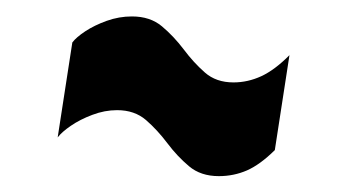

<svg xmlns="http://www.w3.org/2000/svg" viewBox="-20 -426 416 236"><path d="M317.8 -241.5Q299.9 -223.8 283.7 -216.6Q267.4 -209.5 249 -209.5Q226.7 -209.5 212.3 -221.7Q197.8 -233.9 185.7 -250Q173.5 -266.2 159.5 -278.4Q145.4 -290.6 123.9 -290.6Q108.6 -290.6 93.4 -284.8Q78.3 -279.1 67.1 -271.4Q56 -263.8 50.9 -257.1L68.9 -373.8Q73.7 -380.2 84.9 -387.6Q96 -394.9 111.2 -400.4Q126.3 -405.8 142.2 -405.8Q164.6 -405.8 179.1 -393.6Q193.6 -381.4 205.8 -365.3Q217.9 -349.1 231.8 -336.9Q245.6 -324.7 267 -324.7Q284.5 -324.7 301.1 -332.3Q317.6 -339.9 335.8 -358.2Z"/></svg>

Font: Georama ExtraCondensed Thin
Style: Italic
Weight: 100
Width: 2
Italic angle: -9°
Designer: Jean-Baptiste Levee
Foundry: Production Type
Version: Version 1.001